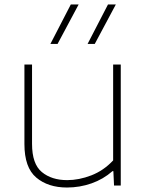

<svg xmlns="http://www.w3.org/2000/svg" viewBox="-20 -828 657 857"><path d="M279 9Q194.5 9 141.8 -35.5Q89 -80 89 -185V-540H123V-186Q123 -96 166.8 -60Q210.5 -24 280 -24Q332.5 -24 387.5 -45.2Q442.5 -66.5 485 -112V-540H519V0H489L486 -64H482Q441 -28 388.5 -9.5Q336 9 279 9ZM371 -632 462 -808H497L403 -632ZM205 -632 296 -808H331L237 -632Z"/></svg>

Font: Encode Sans Expanded Expanded Thin
Style: Regular
Weight: 100
Width: 7
Designer: Multiple Designers
Foundry: Impallari Type
Version: Version 3.000; ttfautohint (v1.8.3) -l 8 -r 50 -G 200 -x 14 